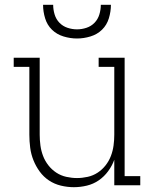

<svg xmlns="http://www.w3.org/2000/svg" viewBox="-20 -770 640 798"><path d="M287 8Q260 8 233 1.5Q206 -5 183.5 -20Q161 -35 145 -57Q129 -79 119 -104Q109 -129 105.5 -156Q102 -183 102 -210V-492H37V-530H145V-210Q145 -188 148 -165.5Q151 -143 159 -122Q167 -101 181 -83Q195 -65 214 -52.5Q233 -40 255.5 -35Q278 -30 300 -30Q322 -30 344.5 -35Q367 -40 386 -52.5Q405 -65 419 -83Q433 -101 441 -122Q449 -143 452 -165.5Q455 -188 455 -210V-492H390V-530H498V-38H563V0H455V-106Q446 -81 429.5 -58.5Q413 -36 390.5 -20.5Q368 -5 341 1.5Q314 8 287 8ZM300 -610Q272 -610 244 -618.5Q216 -627 196 -646.5Q176 -666 167.5 -694Q159 -722 159 -750H201Q201 -730 207 -710Q213 -690 227 -675.5Q241 -661 260.5 -654.5Q280 -648 300 -648Q320 -648 339.5 -654.5Q359 -661 373 -675.5Q387 -690 393 -710Q399 -730 399 -750H441Q441 -722 432.5 -694Q424 -666 404 -646.5Q384 -627 356 -618.5Q328 -610 300 -610Z"/></svg>

Font: Iosevka Curly Slab XLtEx
Style: Regular
Weight: 200
Width: 7
Monospace: yes
Designer: Belleve Invis
Foundry: Belleve Invis
Version: Version 11.1.0; ttfautohint (v1.8.3)